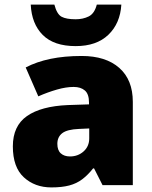

<svg xmlns="http://www.w3.org/2000/svg" viewBox="-20 -807 663 837"><path d="M336 -563Q441 -563 500 -511Q559 -459 559 -363V0H427L390 -73H386Q363 -44 338.5 -25.5Q314 -7 282 1.5Q250 10 204 10Q132 10 84 -34Q36 -78 36 -169Q36 -258 97.5 -301Q159 -344 276 -349L368 -352V-360Q368 -397 350 -412.5Q332 -428 301 -428Q268 -428 228 -416.5Q188 -405 147 -387L92 -513Q140 -538 200.5 -550.5Q261 -563 336 -563ZM325 -245Q273 -243 251.5 -226.5Q230 -210 230 -180Q230 -152 245 -138.5Q260 -125 285 -125Q320 -125 344.5 -147Q369 -169 369 -204V-247ZM509 -787Q504 -705 452.5 -655.5Q401 -606 310 -606Q215 -606 166.5 -654.5Q118 -703 114 -787H217Q228 -745 248.5 -734Q269 -723 310 -723Q342 -723 367 -735.5Q392 -748 402 -787Z"/></svg>

Font: Noto Sans Meetei Mayek Black
Style: Regular
Weight: 900
Designer: Monotype Design Team and Neelakash Kshetrimayum
Foundry: Monotype Imaging Inc.
Version: Version 2.002; ttfautohint (v1.8.4.7-5d5b)